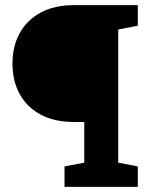

<svg xmlns="http://www.w3.org/2000/svg" viewBox="-20 -731 586 751"><path d="M232.4 0V-80.1L309.6 -94.7V-253.9H269Q192.9 -253.9 139.2 -282.7Q85.4 -311.5 57.1 -363Q28.8 -414.6 28.8 -482.4Q28.8 -549.8 57.1 -601.3Q85.4 -652.8 139.4 -681.9Q193.4 -710.9 269 -710.9H519V-630.4L442.4 -615.7V-94.7L519 -80.1V0Z"/></svg>

Font: Roboto Slab SemiBold
Style: Regular
Weight: 600
Designer: Google
Version: Version 2.001; ttfautohint (v1.8.3)